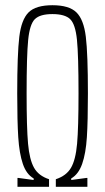

<svg xmlns="http://www.w3.org/2000/svg" viewBox="-20 -716 402 736"><path d="M47 -34H50L109 -26V-32Q81 -48 67.5 -88Q54 -128 50 -189.5Q46 -251 46 -358Q46 -509 54 -575Q62 -641 89.5 -668.5Q117 -696 181 -696Q245 -696 273 -668.5Q301 -641 309 -575Q317 -509 317 -358Q317 -252 313 -190Q309 -128 295 -88Q281 -48 253 -32V-26L312 -34H315V0H194V-29Q234 -42 252 -72.5Q270 -103 275.5 -165Q281 -227 281 -358Q281 -504 275 -563.5Q269 -623 249 -642.5Q229 -662 181 -662Q133 -662 113.5 -642.5Q94 -623 88 -563Q82 -503 82 -358Q82 -227 87.5 -165.5Q93 -104 110.5 -73Q128 -42 168 -29V0H47Z"/></svg>

Font: Saira Ultra Condensed Thin
Style: Regular
Weight: 100
Width: 1
Designer: Hector Gatti with collaboration of the Omnibus-Type team
Foundry: Omnibus-Type
Version: Version 1.001; ttfautohint (v1.8)